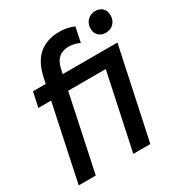

<svg xmlns="http://www.w3.org/2000/svg" viewBox="-169 -850 923 975"><g transform="rotate(-30 292.0 -362.5)"><path d="M12 0 131 -561Q150 -649 197.5 -687Q245 -725 315 -725Q339 -725 360.5 -720.5Q382 -716 401 -708L383 -621Q368 -628 352.5 -632Q337 -636 320 -636Q246 -636 230 -557L112 0ZM31 -443 50 -530H493L474 -443ZM332 0 445 -530H545L432 0ZM519 -602Q494 -602 478 -617.5Q462 -633 462 -658Q462 -688 480.5 -706.5Q499 -725 527 -725Q553 -725 568.5 -709.5Q584 -694 584 -668Q584 -639 566 -620.5Q548 -602 519 -602Z"/></g></svg>

Font: Radio Canada Big
Style: Italic
Weight: 400
Italic angle: -12°
Designer: Étienne Aubert Bonn
Foundry: Coppers and Brasses
Version: Version 1.001